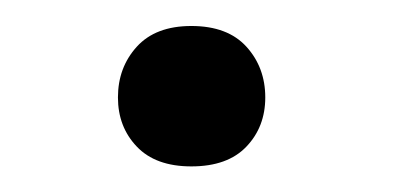

<svg xmlns="http://www.w3.org/2000/svg" viewBox="-20 -122 304 147"><path d="M126.5 5.4Q99.1 5.4 84.7 -9.8Q70.3 -24.9 70.3 -47.4Q70.3 -70.3 84.7 -86.2Q99.1 -102.1 126.5 -102.1Q154.3 -102.1 168.7 -86.2Q183.1 -70.3 183.1 -47.4Q183.1 -24.9 168.7 -9.8Q154.3 5.4 126.5 5.4Z"/></svg>

Font: Heebo
Style: Regular
Weight: 400
Designer: Oded Ezer
Foundry: Ezer Type House
Version: Version 3.100